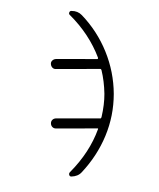

<svg xmlns="http://www.w3.org/2000/svg" viewBox="-144 -845 788 954"><g transform="rotate(20 250.0 -367.5)"><path d="M271.5 -571.3Q273.4 -572.3 273.4 -574.7Q273.4 -577.1 272.5 -578.1Q190.4 -673.8 67.4 -730.5Q60.5 -733.4 61 -741.7Q61.5 -750 69.3 -752Q97.7 -762.7 124 -750Q222.7 -701.2 295.9 -620.1Q369.1 -539.1 407.2 -436.5Q444.3 -334 439.5 -226.1Q434.6 -118.2 390.6 -15.6Q379.9 9.8 349.6 21.5Q341.8 24.4 336.9 17.6Q332 10.7 335.9 2.9Q393.6 -122.1 393.6 -245.1Q393.6 -250 388.7 -247.1L196.3 -176.8Q186.5 -172.9 177.2 -177.2Q168 -181.6 164.1 -191.9Q160.2 -202.1 164.6 -210.9Q168.9 -219.7 178.7 -223.6L385.7 -298.8Q389.6 -299.8 389.6 -306.6Q381.8 -371.1 363.3 -420.9Q340.8 -479.5 309.6 -526.4Q305.7 -531.2 302.7 -530.3L94.7 -454.1Q85 -450.2 76.2 -454.6Q67.4 -459 63 -468.8Q58.6 -478.5 63.5 -487.8Q68.4 -497.1 78.1 -501Z"/></g></svg>

Font: Rounded-L Mgen+ 1m light
Style: Regular
Weight: 200
Designer: [Source Han Sans]
Ryoko NISHIZUKA  (kana & ideographs); Paul D. Hunt (Latin, Greek & Cyrillic); Wenlong ZHANG  (bopomofo
Version: Version 1.059.20150602